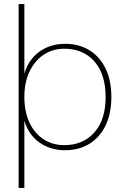

<svg xmlns="http://www.w3.org/2000/svg" viewBox="-20 -724 601 938"><path d="M71 194V-704H99V-364Q119 -433 172.5 -471.5Q226 -510 298 -510Q365 -510 416 -479Q467 -448 495.5 -390Q524 -332 524 -250Q524 -169 495.5 -110.5Q467 -52 416 -21Q365 10 298 10Q226 10 172.5 -28Q119 -66 99 -135V194ZM294 -15Q386 -15 441 -77Q496 -139 496 -250Q496 -361 441.5 -423.5Q387 -486 294 -486Q238 -486 194 -457Q150 -428 124.5 -375Q99 -322 99 -250Q99 -178 124 -125Q149 -72 193 -43.5Q237 -15 294 -15Z"/></svg>

Font: Prodigy Sans ExtraLight
Style: Regular
Weight: 200
Designer: Wei Huang
Foundry: Wei Huang
Version: Version 1.003; ttfautohint (v1.8.3)